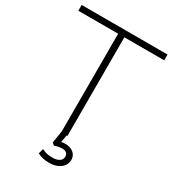

<svg xmlns="http://www.w3.org/2000/svg" viewBox="-212 -819 1010 1123"><g transform="rotate(30 293.0 -257.5)"><path d="M272 0V-666H3V-705H583V-666H314V0ZM298 190Q275 190 254.5 185Q234 180 220 172L229 138Q248 147 263 150.5Q278 154 302 154Q329 154 346.5 143Q364 132 364 111Q364 96 354.5 87.5Q345 79 325 79Q314 79 302.5 81Q291 83 274 89L259 76L274 -20H312L299 55L281 53Q293 50 304.5 48Q316 46 326 46Q348 46 365.5 53.5Q383 61 393.5 75.5Q404 90 404 111Q404 134 390.5 152Q377 170 353.5 180Q330 190 298 190Z"/></g></svg>

Font: Nunito Sans 12pt ExtraLight
Style: Regular
Weight: 200
Version: Version 3.101;gftools[0.9.27]